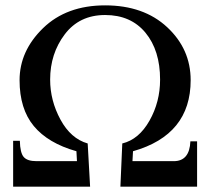

<svg xmlns="http://www.w3.org/2000/svg" viewBox="-20 -696 784 716"><path d="M715 0H429L436 -161Q498 -176 537.5 -246Q577 -316 577 -399Q577 -508 522.5 -574Q468 -640 372 -640Q276 -640 221.5 -568Q167 -496 167 -399Q167 -321 205.5 -250Q244 -179 307 -161L316 0H29V-171H54Q55 -126 68.5 -110.5Q82 -95 116 -95H267L265 -132Q159 -162 106 -226Q53 -290 53 -397Q53 -506 140.5 -591Q228 -676 372 -676Q516 -676 603.5 -594.5Q691 -513 691 -397Q691 -193 476 -132L474 -95H628Q687 -95 690 -169H715Z"/></svg>

Font: STIX
Style: Regular
Weight: 400
Designer: MicroPress Inc., with final additions and corrections provided by Coen Hoffman, Elsevier (retired)
Version: Version 1.1.1